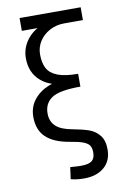

<svg xmlns="http://www.w3.org/2000/svg" viewBox="-90 -680 619 922"><g transform="rotate(-10 219.0 -219.0)"><path d="M370.1 -625V-562.5H72.3V-625ZM125 -150.4Q125 -111.3 149.9 -87.9Q174.8 -64.5 230.5 -54.7Q278.3 -45.9 308.6 -35.2Q338.9 -24.4 358.9 0.5Q378.9 25.4 378.9 69.3Q378.9 125 342.3 156.2Q305.7 187.5 244.1 187.5Q208 187.5 179.7 179.7L187.5 122.1Q219.7 125 240.2 125Q278.3 125 293.5 112.3Q308.6 99.6 308.6 72.3Q308.6 49.8 300.3 37.6Q292 25.4 270 17.1Q248 8.8 205.1 2Q129.9 -10.7 92.3 -46.4Q54.7 -82 54.7 -145.5Q54.7 -193.4 82 -228Q109.4 -262.7 153.8 -280.8Q198.2 -298.8 250 -298.8V-275.4Q165 -275.4 116.7 -316.9Q68.4 -358.4 68.4 -429.7Q68.4 -473.6 93.3 -511.2Q118.2 -548.8 165.5 -571.3Q212.9 -593.8 278.3 -593.8V-562.5Q239.3 -562.5 207 -544.9Q174.8 -527.3 156.7 -498.5Q138.7 -469.7 138.7 -435.5Q138.7 -394.5 152.8 -367.7Q167 -340.8 203.1 -326.7Q239.3 -312.5 302.7 -312.5V-250Q200.2 -250 162.6 -224.6Q125 -199.2 125 -150.4Z"/></g></svg>

Font: Sudo Var
Style: Regular
Weight: 400
Monospace: yes
Designer: Jens Kutilek
Foundry: Jens Kutilek
Version: Version 0.065;FEAKit 1.0